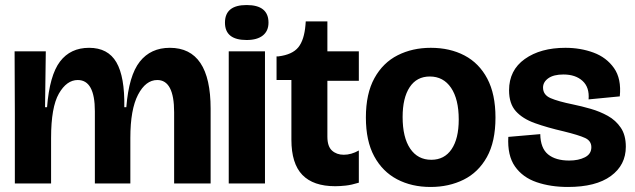

<svg xmlns="http://www.w3.org/2000/svg" viewBox="-20 -729 2524 763"><path d="M39 0V-277L38 -525H162L159 -303H167Q177 -430 218.5 -484.5Q260 -539 334 -539Q409 -539 442.5 -481.5Q476 -424 474 -303H482Q492 -429 535.5 -484Q579 -539 655 -539Q817 -539 817 -297V0H672V-283Q672 -411 605 -411Q559 -411 528.5 -352.5Q498 -294 498 -181V0H357V-287Q357 -411 289 -411Q245 -411 214 -357Q183 -303 183 -181V0Z M889 0V-525H1033V0ZM960 -570Q874 -570 874 -639Q874 -709 960 -709Q1047 -709 1047 -639Q1047 -606 1024.5 -588Q1002 -570 960 -570Z M1312 11Q1225 11 1181.5 -34Q1138 -79 1138 -174V-411H1079V-505H1087Q1142 -512 1165.5 -541Q1189 -570 1194 -630L1195 -644H1281V-525H1406V-408H1281V-186Q1281 -147 1299.5 -130.5Q1318 -114 1346 -114Q1376 -114 1406 -131V-3Q1377 6 1354 8.5Q1331 11 1312 11Z M1691 14Q1616 14 1558 -16.5Q1500 -47 1467 -108Q1434 -169 1434 -262Q1434 -357 1468 -418.5Q1502 -480 1560.5 -509.5Q1619 -539 1692 -539Q1768 -539 1826 -508.5Q1884 -478 1916.5 -416.5Q1949 -355 1949 -262Q1949 -166 1915 -105Q1881 -44 1822.5 -15Q1764 14 1691 14ZM1694 -94Q1746 -94 1774.5 -136Q1803 -178 1803 -254Q1803 -335 1772.5 -380Q1742 -425 1688 -425Q1636 -425 1608 -382.5Q1580 -340 1580 -264Q1580 -183 1610 -138.5Q1640 -94 1694 -94Z M2237 14Q2168 14 2112.5 -5Q2057 -24 2026.5 -67.5Q1996 -111 2000 -185L2127 -196Q2128 -140 2158 -115.5Q2188 -91 2242 -91Q2279 -91 2304.5 -104Q2330 -117 2330 -144Q2330 -169 2305.5 -180.5Q2281 -192 2220 -207Q2155 -222 2106 -239.5Q2057 -257 2030 -287Q2003 -317 2003 -370Q2003 -450 2065.5 -494.5Q2128 -539 2227 -539Q2287 -539 2338.5 -520Q2390 -501 2420 -458.5Q2450 -416 2443 -346L2319 -334Q2323 -382 2295 -407.5Q2267 -433 2219 -433Q2180 -433 2159 -418Q2138 -403 2138 -381Q2138 -352 2168 -339Q2198 -326 2257 -314Q2291 -307 2327.5 -296.5Q2364 -286 2395.5 -268.5Q2427 -251 2447 -221.5Q2467 -192 2467 -146Q2467 -73 2407.5 -29.5Q2348 14 2237 14Z"/></svg>

Font: Bricolage Grotesque 96pt Bricolage Grotesque 48pt Regular
Style: Bold
Weight: 700
Designer: Mathieu Triay
Foundry: Atelier Triay
Version: Version 1.001; ttfautohint (v1.8.4.7-5d5b);gftools[0.9.33.de